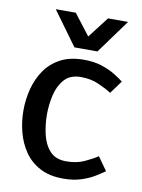

<svg xmlns="http://www.w3.org/2000/svg" viewBox="-81 -756 606 821"><g transform="rotate(10 221.5 -346.0)"><path d="M250 8Q191 8 149.5 -14Q108 -36 82.5 -73Q57 -110 45 -156Q33 -202 33 -250Q33 -298 45 -344Q57 -390 82.5 -427Q108 -464 149.5 -486Q191 -508 251 -508Q295 -508 328.5 -497Q362 -486 386.5 -471Q411 -456 426 -444L385 -388Q362 -403 328 -418Q294 -433 251 -433Q204 -433 179 -404.5Q154 -376 144.5 -334Q135 -292 135 -250Q135 -208 144.5 -165.5Q154 -123 179 -95Q204 -67 251 -67Q295 -67 329 -82.5Q363 -98 385 -113L426 -55Q411 -44 386.5 -29Q362 -14 328.5 -3Q295 8 251 8ZM408 -700 301 -553H201L94 -700H181L251 -609L321 -700Z"/></g></svg>

Font: Epunda Sans Medium
Style: Regular
Weight: 500
Designer: Simon Atzbach
Foundry: typofactur
Version: Version 2.204; ttfautohint (v1.8.4.7-5d5b)